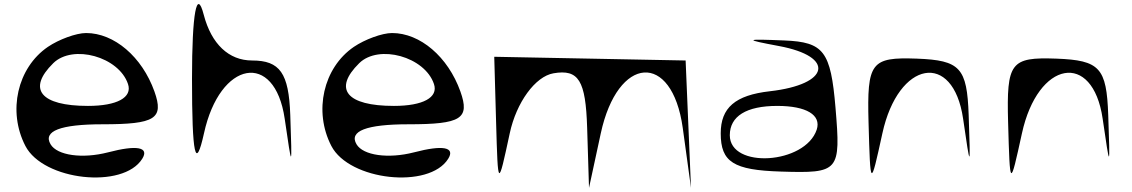

<svg xmlns="http://www.w3.org/2000/svg" viewBox="-20 -831 5482 930"><path d="M103 -124C190 44 577 86 669 -62C704 -118 644 -130 503 -93C379 -61 257 -78 225 -132C187 -196 273 -229 476 -229C732 -229 775 -256 728 -388C668 -556 533 -671 397 -671C349 -671 265 -640 212 -604C64 -503 16 -292 103 -124ZM238 -525C333 -618 556 -556 600 -424C622 -359 547 -318 406 -318C177 -318 110 -399 238 -525Z M910 -450C910 -79 927 0 968 -185C1045 -538 1311 -586 1359 -256C1395 -9 1395 -9 1386 -274C1379 -477 1336 -538 1201 -538C1088 -538 1004 -618 967 -759C933 -891 910 -768 910 -450Z M1585 -124C1672 44 2059 86 2151 -62C2186 -118 2126 -130 1985 -93C1861 -61 1739 -78 1707 -132C1669 -196 1755 -229 1958 -229C2214 -229 2257 -256 2210 -388C2150 -556 2015 -671 1879 -671C1831 -671 1747 -640 1694 -604C1546 -503 1498 -292 1585 -124ZM1720 -525C1815 -618 2038 -556 2082 -424C2104 -359 2029 -318 1888 -318C1659 -318 1592 -399 1720 -525Z M2374 -556 2383 -238C2392 80 2392 80 2449 -185C2481 -335 2573 -461 2661 -476C2783 -497 2817 -441 2824 -212L2833 79L2890 -185C2972 -564 3235 -583 3287 -212L3327 79C3318 -127 3310 -332 3301 -538Z M3471 -185C3471 -46 3533 -7 3762 0C4045 9 4053 0 4027 -309C4004 -583 3970 -627 3780 -635C3586 -643 3582 -640 3753 -608C4027 -557 4000 -422 3709 -389C3541 -370 3471 -309 3471 -185ZM3515 -176C3515 -268 3595 -318 3745 -318C3886 -318 3959 -274 3936 -203C3880 -35 3515 -12 3515 -176Z M4187 -238C4196 80 4196 80 4254 -185C4331 -538 4597 -586 4645 -256C4681 -9 4681 -9 4672 -274C4664 -503 4631 -539 4421 -547C4199 -555 4179 -529 4187 -238Z M4863 -238C4872 80 4872 80 4930 -185C5007 -538 5273 -586 5321 -256C5357 -9 5357 -9 5348 -274C5340 -503 5307 -539 5097 -547C4875 -555 4855 -529 4863 -238Z"/></svg>

Font: Venom Sans
Style: Regular
Weight: 400
Version: Version 1.001